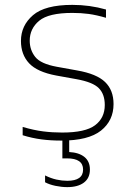

<svg xmlns="http://www.w3.org/2000/svg" viewBox="-20 -568 534 788"><path d="M232 9Q188 9 149.8 4Q111.5 -1 73 -13V-47Q119.5 -33.5 157 -28.8Q194.5 -24 235 -24Q330.5 -24 370.2 -54Q410 -84 410 -137Q410 -181.5 385.5 -206.2Q361 -231 294 -243L211 -258Q133 -272.5 99.5 -308.2Q66 -344 66 -400Q66 -463 115.2 -505.5Q164.5 -548 277 -548Q348 -548 415 -529V-495Q375.5 -506.5 344 -510.8Q312.5 -515 277 -515Q179.5 -515 140.8 -482.8Q102 -450.5 102 -401Q102 -363 124.5 -334.5Q147 -306 213 -294L296 -279Q376.5 -265 411.2 -231.5Q446 -198 446 -141Q446 -73 394.5 -32Q343 9 232 9ZM256 200Q233 200 207.8 194.8Q182.5 189.5 165 180V152Q189 164 211.8 169Q234.5 174 256 174Q321 174 321 128Q321 82 255 82H236V-10H264V56Q304 58 326.5 76.2Q349 94.5 349 128Q349 163 324.2 181.5Q299.5 200 256 200Z"/></svg>

Font: Encode Sans Expanded Expanded Thin
Style: Regular
Weight: 100
Width: 7
Designer: Multiple Designers
Foundry: Impallari Type
Version: Version 3.000; ttfautohint (v1.8.3) -l 8 -r 50 -G 200 -x 14 